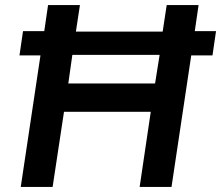

<svg xmlns="http://www.w3.org/2000/svg" viewBox="-20 -739 874 759"><path d="M62 0 140 -520H57L71 -616H155L170 -719H296L280 -614H623L639 -719H765L750 -616H834L820 -520H736L658 0H532L576 -297H233L188 0ZM250 -409H593L611 -522H266Z"/></svg>

Font: Nunitoga
Style: Bold Italic
Weight: 700
Italic angle: -9°
Designer: Vernon Adams
Foundry: Vernon Adams
Version: Version 1.0